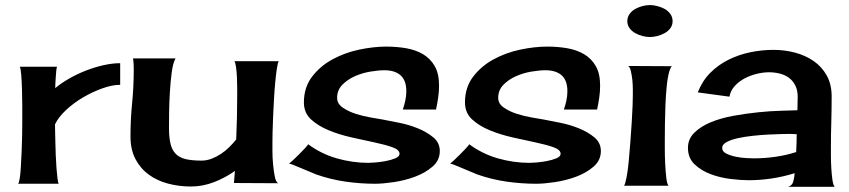

<svg xmlns="http://www.w3.org/2000/svg" viewBox="-20 -713 3294 745"><path d="M194.3 -371.1Q217.8 -390.6 248.5 -408.2Q279.3 -425.8 313 -439Q346.7 -452.1 381.3 -460Q416 -467.8 446.3 -467.8V-383.8Q415 -383.8 377 -370.1Q338.9 -356.4 302.2 -335Q265.6 -313.5 236.3 -286.1Q207 -258.8 193.4 -230.5Q193.4 -223.6 193.8 -205.1Q194.3 -186.5 194.8 -162.1Q195.3 -137.7 196.3 -110.8Q197.3 -84 199.2 -60.5Q201.2 -37.1 203.1 -20.5Q205.1 -3.9 208 0H49.8Q53.7 -2 56.6 -21Q59.6 -40 61 -67.4Q62.5 -94.7 64 -126.5Q65.4 -158.2 65.9 -187.5Q66.4 -216.8 66.4 -238.3Q66.4 -259.8 66.4 -266.6Q66.4 -275.4 66.4 -303.7Q66.4 -332 65.4 -363.3Q64.5 -394.5 62.5 -421.4Q60.5 -448.2 56.6 -454.1H201.2Q199.2 -448.2 198.2 -437Q197.3 -425.8 196.3 -413.1Q195.3 -400.4 194.8 -388.7Q194.3 -377 194.3 -371.1Z M1037.1 -161.1Q1037.1 -151.4 1037.1 -126.5Q1037.1 -101.6 1039.6 -75.2Q1042 -48.8 1046.4 -27.3Q1050.8 -5.9 1059.6 -2L887.7 -2.9L891.6 -49.8Q854.5 -23.4 810.5 -6.3Q766.6 10.7 720.7 10.7Q674.8 10.7 632.3 -0.5Q589.8 -11.7 557.6 -35.2Q525.4 -58.6 505.9 -95.2Q486.3 -131.8 486.3 -183.6Q486.3 -249 492.7 -313.5Q499 -377.9 499 -443.4Q499 -454.1 498.5 -464.8Q498 -475.6 496.1 -486.3H661.1Q651.4 -469.7 646.5 -433.6Q641.6 -397.5 639.2 -356.4Q636.7 -315.4 636.2 -276.9Q635.7 -238.3 635.7 -216.8Q635.7 -179.7 641.6 -155.3Q647.5 -130.9 661.6 -116.2Q675.8 -101.6 700.2 -95.7Q724.6 -89.8 761.7 -89.8Q782.2 -89.8 801.3 -97.2Q820.3 -104.5 837.9 -116.2Q855.5 -127.9 870.1 -142.6Q884.8 -157.2 896.5 -171.9Q898.4 -214.8 899.4 -256.8Q900.4 -298.8 900.4 -341.8Q900.4 -350.6 900.4 -370.6Q900.4 -390.6 899.4 -412.1Q898.4 -433.6 896 -451.7Q893.6 -469.7 889.6 -475.6H1061.5Q1057.6 -468.8 1054.2 -446.3Q1050.8 -423.8 1047.9 -393.1Q1044.9 -362.3 1043 -326.2Q1041 -290 1039.6 -257.3Q1038.1 -224.6 1037.6 -198.7Q1037.1 -172.9 1037.1 -161.1Z M1556.6 -359.4Q1556.6 -400.4 1534.7 -420.4Q1512.7 -440.4 1471.7 -440.4Q1448.2 -440.4 1416.5 -435.1Q1384.8 -429.7 1356.4 -417Q1328.1 -404.3 1308.1 -383.8Q1288.1 -363.3 1288.1 -333Q1288.1 -310.5 1310.1 -295.4Q1332 -280.3 1361.3 -271Q1390.6 -261.7 1420.4 -256.8Q1450.2 -252 1465.8 -249Q1490.2 -244.1 1527.8 -236.8Q1565.4 -229.5 1600.6 -215.3Q1635.7 -201.2 1661.1 -180.2Q1686.5 -159.2 1686.5 -127Q1686.5 -90.8 1658.2 -66.4Q1629.9 -42 1590.3 -27.3Q1550.8 -12.7 1507.8 -6.3Q1464.8 0 1436.5 0Q1377.9 0 1320.3 -8.3Q1262.7 -16.6 1207 -36.1Q1200.2 -39.1 1184.6 -45.4Q1168.9 -51.8 1151.9 -59.1Q1134.8 -66.4 1120.1 -72.3Q1105.5 -78.1 1101.6 -78.1Q1103.5 -79.1 1115.2 -89.8Q1127 -100.6 1140.1 -113.8Q1153.3 -127 1164.1 -138.7Q1174.8 -150.4 1175.8 -153.3Q1225.6 -116.2 1286.6 -98.6Q1347.7 -81.1 1409.2 -81.1Q1416 -81.1 1435.5 -82.5Q1455.1 -84 1476.1 -87.9Q1497.1 -91.8 1513.7 -98.6Q1530.3 -105.5 1530.3 -116.2Q1530.3 -131.8 1502.9 -141.6Q1475.6 -151.4 1434.1 -160.2Q1392.6 -168.9 1344.7 -179.7Q1296.9 -190.4 1255.4 -207.5Q1213.9 -224.6 1186.5 -250Q1159.2 -275.4 1159.2 -315.4Q1159.2 -374 1190.9 -415.5Q1222.7 -457 1270.5 -482.9Q1318.4 -508.8 1374 -520.5Q1429.7 -532.2 1478.5 -532.2Q1518.6 -532.2 1555.7 -525.9Q1592.8 -519.5 1621.1 -502.9Q1649.4 -486.3 1666.5 -457Q1683.6 -427.7 1683.6 -380.9Q1683.6 -357.4 1680.2 -334Q1676.8 -310.5 1671.9 -288.1H1543Q1548.8 -304.7 1552.7 -322.8Q1556.6 -340.8 1556.6 -359.4Z M2181.6 -359.4Q2181.6 -400.4 2159.7 -420.4Q2137.7 -440.4 2096.7 -440.4Q2073.2 -440.4 2041.5 -435.1Q2009.8 -429.7 1981.4 -417Q1953.1 -404.3 1933.1 -383.8Q1913.1 -363.3 1913.1 -333Q1913.1 -310.5 1935.1 -295.4Q1957 -280.3 1986.3 -271Q2015.6 -261.7 2045.4 -256.8Q2075.2 -252 2090.8 -249Q2115.2 -244.1 2152.8 -236.8Q2190.4 -229.5 2225.6 -215.3Q2260.7 -201.2 2286.1 -180.2Q2311.5 -159.2 2311.5 -127Q2311.5 -90.8 2283.2 -66.4Q2254.9 -42 2215.3 -27.3Q2175.8 -12.7 2132.8 -6.3Q2089.8 0 2061.5 0Q2002.9 0 1945.3 -8.3Q1887.7 -16.6 1832 -36.1Q1825.2 -39.1 1809.6 -45.4Q1793.9 -51.8 1776.9 -59.1Q1759.8 -66.4 1745.1 -72.3Q1730.5 -78.1 1726.6 -78.1Q1728.5 -79.1 1740.2 -89.8Q1752 -100.6 1765.1 -113.8Q1778.3 -127 1789.1 -138.7Q1799.8 -150.4 1800.8 -153.3Q1850.6 -116.2 1911.6 -98.6Q1972.7 -81.1 2034.2 -81.1Q2041 -81.1 2060.5 -82.5Q2080.1 -84 2101.1 -87.9Q2122.1 -91.8 2138.7 -98.6Q2155.3 -105.5 2155.3 -116.2Q2155.3 -131.8 2127.9 -141.6Q2100.6 -151.4 2059.1 -160.2Q2017.6 -168.9 1969.7 -179.7Q1921.9 -190.4 1880.4 -207.5Q1838.9 -224.6 1811.5 -250Q1784.2 -275.4 1784.2 -315.4Q1784.2 -374 1815.9 -415.5Q1847.7 -457 1895.5 -482.9Q1943.4 -508.8 1999 -520.5Q2054.7 -532.2 2103.5 -532.2Q2143.6 -532.2 2180.7 -525.9Q2217.8 -519.5 2246.1 -502.9Q2274.4 -486.3 2291.5 -457Q2308.6 -427.7 2308.6 -380.9Q2308.6 -357.4 2305.2 -334Q2301.8 -310.5 2296.9 -288.1H2168Q2173.8 -304.7 2177.7 -322.8Q2181.6 -340.8 2181.6 -359.4Z M2417 -457 2588.9 -456.1Q2584 -455.1 2581.5 -447.8Q2579.1 -440.4 2577.1 -436.5Q2570.3 -412.1 2566.9 -377.4Q2563.5 -342.8 2562 -305.2Q2560.5 -267.6 2560.1 -232.4Q2559.6 -197.3 2559.6 -170.9Q2559.6 -162.1 2559.6 -135.3Q2559.6 -108.4 2561 -78.1Q2562.5 -47.9 2565.4 -22.9Q2568.4 2 2574.2 7.8H2401.4Q2406.2 1 2411.1 -24.4Q2416 -49.8 2419.4 -85Q2422.9 -120.1 2425.8 -160.6Q2428.7 -201.2 2431.2 -237.8Q2433.6 -274.4 2434.6 -303.2Q2435.5 -332 2435.5 -342.8Q2435.5 -348.6 2435.5 -366.2Q2435.5 -383.8 2433.6 -402.8Q2431.6 -421.9 2427.7 -438Q2423.8 -454.1 2417 -457ZM2502 -693.4Q2514.6 -693.4 2530.3 -689.5Q2545.9 -685.5 2559.1 -678.2Q2572.3 -670.9 2581.1 -658.7Q2589.8 -646.5 2589.8 -630.9Q2589.8 -615.2 2581.1 -603.5Q2572.3 -591.8 2559.1 -584.5Q2545.9 -577.1 2530.3 -573.2Q2514.6 -569.3 2502 -569.3Q2488.3 -569.3 2473.1 -573.2Q2458 -577.1 2444.8 -584.5Q2431.6 -591.8 2422.9 -603.5Q2414.1 -615.2 2414.1 -630.9Q2414.1 -646.5 2422.9 -658.7Q2431.6 -670.9 2444.8 -678.2Q2458 -685.5 2473.1 -689.5Q2488.3 -693.4 2502 -693.4Z M3038.1 11.7Q3054.7 6.8 3058.6 -10.3Q3062.5 -27.3 3063.5 -41Q3019.5 -27.3 2974.6 -20.5Q2929.7 -13.7 2884.8 -13.7Q2855.5 -13.7 2814.9 -18.6Q2774.4 -23.4 2737.8 -37.1Q2701.2 -50.8 2675.3 -75.2Q2649.4 -99.6 2649.4 -139.6Q2649.4 -173.8 2674.3 -198.2Q2699.2 -222.7 2738.3 -238.8Q2777.3 -254.9 2826.2 -263.7Q2875 -272.5 2921.9 -277.3Q2968.8 -282.2 3009.8 -283.2Q3050.8 -284.2 3074.2 -285.2Q3074.2 -298.8 3074.7 -311.5Q3075.2 -324.2 3075.2 -337.9Q3075.2 -362.3 3066.4 -380.4Q3057.6 -398.4 3042.5 -410.2Q3027.3 -421.9 3006.8 -427.2Q2986.3 -432.6 2963.9 -432.6Q2942.4 -432.6 2917.5 -426.8Q2892.6 -420.9 2870.1 -409.2Q2847.7 -397.5 2831.1 -379.4Q2814.5 -361.3 2810.5 -337.9L2687.5 -354.5Q2705.1 -399.4 2736.3 -430.7Q2767.6 -461.9 2807.1 -481.4Q2846.7 -501 2891.6 -510.3Q2936.5 -519.5 2981.4 -519.5Q3024.4 -519.5 3064.9 -508.8Q3105.5 -498 3137.2 -476.1Q3168.9 -454.1 3188 -419.9Q3207 -385.7 3207 -338.9Q3207 -289.1 3205.6 -239.7Q3204.1 -190.4 3204.1 -140.6Q3204.1 -131.8 3204.1 -108.9Q3204.1 -85.9 3205.6 -61Q3207 -36.1 3210 -15.1Q3212.9 5.9 3218.8 11.7ZM2782.2 -139.6Q2782.2 -125 2797.9 -117.2Q2813.5 -109.4 2834.5 -105Q2855.5 -100.6 2876 -99.6Q2896.5 -98.6 2905.3 -98.6Q2946.3 -98.6 2988.3 -104.5Q3030.3 -110.4 3069.3 -123Q3070.3 -140.6 3070.8 -158.2Q3071.3 -175.8 3071.3 -192.4L3045.9 -193.4Q3037.1 -193.4 3014.2 -192.9Q2991.2 -192.4 2961.9 -190.9Q2932.6 -189.5 2900.9 -186Q2869.1 -182.6 2842.8 -176.8Q2816.4 -170.9 2799.3 -161.6Q2782.2 -152.3 2782.2 -139.6Z"/></svg>

Font: Cherry Cream Soda
Style: Regular
Weight: 400
Designer: Font Diner, Inc
Foundry: Font Diner, Inc
Version: Version 1.000